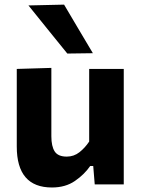

<svg xmlns="http://www.w3.org/2000/svg" viewBox="-20 -797 610 830"><path d="M204.5 13.5Q52.5 13.5 52.5 -163.5V-499L202 -503.5V-208Q202 -164.5 216.5 -142.2Q231 -120 268.5 -120Q299.5 -120 323.5 -139Q347.5 -158 365.5 -185V-499H515V0H389.5L383 -79.5H370Q345 -43 304 -14.8Q263 13.5 204.5 13.5ZM271 -565.5Q230 -616 188 -668Q146 -720 103 -773.5L257 -777Q288 -724.5 319 -672.2Q350 -620 381.5 -567Z"/></svg>

Font: Commissioner
Style: Bold
Weight: 700
Designer: Kostas Bartsokas
Foundry: Kostas Bartsokas
Version: Version 1.000; ttfautohint (v1.8.3)